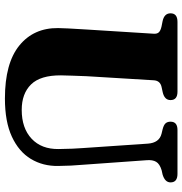

<svg xmlns="http://www.w3.org/2000/svg" viewBox="0 -740 759 800"><g transform="rotate(90 380.0 -340.5)"><path d="M597.5 -305 579 -576.5Q575.5 -624 538 -633.5L519.5 -638Q501.5 -642.5 494.5 -650.2Q487.5 -658 487.5 -671Q487.5 -700 522 -700H705Q740.5 -700 740.5 -671Q740.5 -648 708 -638L690 -634Q663.5 -626 654.8 -611.2Q646 -596.5 648 -572L667 -306Q671.5 -257 672 -203Q673 -139.5 642.8 -89.2Q612.5 -39 550 -10Q487.5 19 391 19Q244 19 170.2 -41Q96.5 -101 97.5 -202.5Q97.5 -217.5 99 -245Q100.5 -272.5 103.5 -322L121 -600.5Q122 -615 115.2 -622.2Q108.5 -629.5 91 -633.5L68.5 -638Q36 -645 36 -671Q36 -700 71.5 -700H362.5Q397.5 -700 397.5 -671Q397.5 -646 365 -638.5L342 -633.5Q316.5 -627.5 315 -601L298 -321Q296.5 -288 295.8 -261.2Q295 -234.5 294.5 -214.5Q294 -129 332.2 -90Q370.5 -51 438.5 -51Q514.5 -51 558.5 -92.2Q602.5 -133.5 601.5 -205Q601 -240 600 -262.5Q599 -285 597.5 -305Z"/></g></svg>

Font: Fraunces 9pt
Style: Bold
Weight: 700
Version: Version 1.000;[b76b70a41]